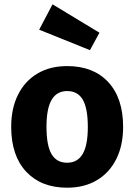

<svg xmlns="http://www.w3.org/2000/svg" viewBox="-20 -855 624 892"><path d="M552 -265Q552 -180 520.5 -116.5Q489 -53 430.5 -18Q372 17 292 17Q171 17 101.5 -57.5Q32 -132 32 -266Q32 -351 63.5 -414.5Q95 -478 153.5 -513Q212 -548 292 -548Q414 -548 483 -473.5Q552 -399 552 -265ZM196 -266Q196 -179 219.5 -139Q243 -99 292 -99Q340 -99 364 -139.5Q388 -180 388 -265Q388 -352 364.5 -392Q341 -432 292 -432Q244 -432 220 -391.5Q196 -351 196 -266ZM442 -703 398 -622 162 -717 224 -835Z"/></svg>

Font: Fira Sans BGR
Style: Bold
Weight: 700
Designer: bBox Type GmbH & Carrois Corporate GbR & Edenspiekermann AG
Foundry: bBox Type GmbH & Carrois Corporate GbR & Edenspiekermann AG
Version: Version 4.301